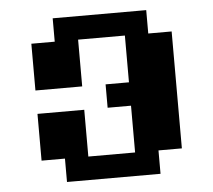

<svg xmlns="http://www.w3.org/2000/svg" viewBox="-47 -659 788 710"><g transform="rotate(-5 347.0 -304.0)"><path d="M260.4 -86.8H434V-260.4H347.2V-347.2H434V-520.8H260.4V-347.2H86.8V-520.8H173.6V-607.6H520.8V-520.8H607.6V-86.8H520.8V0H173.6V-86.8H86.8V-260.4H260.4Z"/></g></svg>

Font: 8-bit Operator+ 8
Style: Bold
Weight: 700
Designer: GrandChaos9000
Version: Version 1.3.0 - August 1, 2014